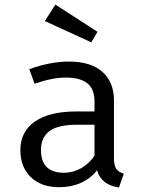

<svg xmlns="http://www.w3.org/2000/svg" viewBox="-20 -807 640 839"><path d="M521 -48 500 12Q423 2 404 -63Q376 -27 333.5 -8Q291 11 239 11Q160 11 114.5 -33Q69 -77 69 -151Q69 -232 132.5 -276Q196 -320 315 -320H393V-363Q393 -419 361 -443.5Q329 -468 268 -468Q208 -468 131 -441L108 -505Q201 -538 281 -538Q377 -538 427.5 -493Q478 -448 478 -368V-115Q478 -84 488 -69.5Q498 -55 521 -48ZM393 -127V-262H317Q233 -262 196 -234Q159 -206 159 -152Q159 -52 260 -52Q299 -52 334.5 -72Q370 -92 393 -127ZM176 -715 222 -787 406 -668 379 -622Z"/></svg>

Font: FiraDG Mono
Style: Regular
Weight: 400
Designer: Carrois Corporate & Edenspiekermann AG
Foundry: Carrois Corporate GbR & Edenspiekermann AG
Version: Version 3.206